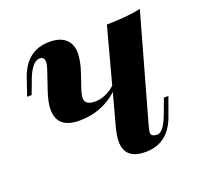

<svg xmlns="http://www.w3.org/2000/svg" viewBox="-101 -642 798 767"><g transform="rotate(-20 298.0 -258.5)"><path d="M94.2 -274.9Q94.2 -303.2 107.9 -345.2L137.2 -432.1Q142.6 -448.7 142.6 -460.4Q142.6 -481.9 123 -481.9Q88.4 -481.9 61 -402.8L43 -355H23.9L48.8 -428.2Q84.5 -530.8 182.1 -530.8Q228 -530.8 251 -509Q273.9 -487.3 273.9 -451.7Q273.9 -416 258.8 -372.1L237.8 -310.1Q230.5 -288.1 230.5 -272.9Q230.5 -244.1 273.9 -244.1Q317.4 -244.1 358.4 -280.3L421.9 -517.1Q510.7 -518.6 566.9 -530.8L441.9 -85Q435.1 -61 435.1 -52.2Q435.1 -35.2 462.2 -35.2Q489.3 -35.2 517.1 -113.8L536.1 -165H555.2L527.8 -88.9Q491.7 14.2 394 14.2Q306.2 14.2 306.2 -61.5Q306.2 -87.4 316.9 -126L352.1 -255.9Q283.7 -193.8 189 -193.8Q94.2 -193.8 94.2 -274.9Z"/></g></svg>

Font: PlayfairDisplay-BoldItalic
Style: Bold Italic
Weight: 700
Italic angle: -14.9847°
Designer: Claus Eggers Sørensen
Foundry: Claus Eggers Sørensen
Version: Version 1.002;PS 001.002;hotconv 1.0.70;makeotf.lib2.5.58329